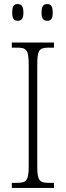

<svg xmlns="http://www.w3.org/2000/svg" viewBox="-20 -923 324 943"><path d="M212 -821C229 -821 239 -830 239 -861C239 -894 229 -903 212 -903C194 -903 184 -894 184 -861C184 -830 194 -821 212 -821ZM67 -821C84 -821 95 -830 95 -861C95 -894 84 -903 67 -903C49 -903 40 -894 40 -861C40 -830 49 -821 67 -821ZM38 0H245V-25H221C173 -25 163 -36 163 -109V-605C163 -679 173 -689 221 -689H245V-714H38V-689H63C110 -689 121 -679 121 -605V-109C121 -35 110 -25 63 -25H38Z"/></svg>

Font: Noto Serif Armenian Condensed ExtraLight
Style: Regular
Weight: 200
Width: 3
Designer: Monotype Design Team
Foundry: Monotype Imaging Inc.
Version: Version 2.008